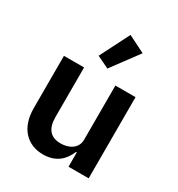

<svg xmlns="http://www.w3.org/2000/svg" viewBox="-190 -922 980 1057"><g transform="rotate(30 300.0 -393.5)"><path d="M438 -745 330 -799 235 -612 312 -575ZM397 0H525V-516H397V-171C397 -116 347 -89 295 -89C230 -89 198 -126 198 -201V-516H70V-183C70 -58 140 12 241 12C325 12 369 -35 392 -91H397Z"/></g></svg>

Font: IBM Mono SemiBold
Style: Regular
Weight: 600
Monospace: yes
Designer: Mike Abbink, Paul van der Laan, Pieter van Rosmalen
Foundry: Bold Monday
Version: Version 2.3